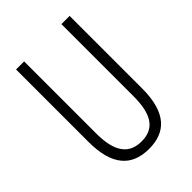

<svg xmlns="http://www.w3.org/2000/svg" viewBox="-210 -814 925 925"><g transform="rotate(-45 252.0 -352.0)"><path d="M435 -714H379V-222C379 -87 331 -41 253 -41C172 -41 125 -92 125 -222V-714H70V-220C70 -62 134 10 253 10C364 10 435 -52 435 -221Z"/></g></svg>

Font: Noto Sans UI Condensed Light
Style: Regular
Weight: 300
Width: 3
Designer: Monotype Design Team
Foundry: Monotype Imaging Inc.
Version: Version 1.901